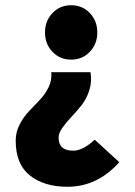

<svg xmlns="http://www.w3.org/2000/svg" viewBox="-20 -532 518 734"><path d="M323.5 -334Q295 -304 252 -304Q209 -304 180.5 -334Q152 -364 152 -408Q152 -452 180.5 -482Q209 -512 252 -512Q295 -512 323.5 -482Q352 -452 352 -408Q352 -364 323.5 -334ZM238 182Q149 182 94.5 139Q40 96 40 6Q40 -27 55 -56Q70 -85 91 -107Q112 -129 132.5 -150.5Q153 -172 166 -199Q179 -226 176 -256H326Q332 -220 321.5 -187Q311 -154 292 -130Q273 -106 253 -85Q233 -64 218.5 -43.5Q204 -23 204 -6Q204 44 260 44Q297 44 342 2L436 88Q352 182 238 182Z"/></svg>

Font: Assistant ExtraBold
Style: Regular
Weight: 800
Designer: Hebrew By Ben Nathan, Latin by Paul Hunt
Version: Version 2.001;PS 002.001;hotconv 1.0.88;makeotf.lib2.5.64775